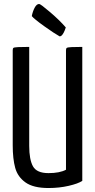

<svg xmlns="http://www.w3.org/2000/svg" viewBox="-20 -936 477 966"><path d="M44 0ZM224 -65Q280 -65 312 -82V-683Q312 -692 316 -695Q320 -698 340 -699Q360 -700 394 -700V-26Q373 -12 325.5 -1Q278 10 224 10Q148 10 108.5 -18Q69 -46 56.5 -91.5Q44 -137 44 -205V-683Q44 -692 47.5 -695Q51 -698 71.5 -699Q92 -700 127 -700V-202Q127 -133 146 -99Q165 -65 224 -65ZM311 -798Q310 -795 306 -784Q302 -773 295 -763Q288 -753 280 -753Q253 -768 202 -804.5Q151 -841 140 -855Q144 -877 154 -896.5Q164 -916 177 -916Q184 -916 232 -875Q280 -834 311 -798Z"/></svg>

Font: Yanone Kaffeesatz
Style: Regular
Weight: 400
Designer: Yanone (Cyrillic: Daniel Pouzeot & Huerta Tipografica)
Foundry: Yanone
Version: Version 1.100;PS 001.100;hotconv 1.0.70;makeotf.lib2.5.58329